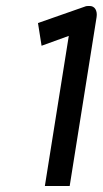

<svg xmlns="http://www.w3.org/2000/svg" viewBox="-20 -612 344 642"><path d="M107 -535 119 -459 210 -492 130 10H213L303 -555C306 -575 298 -593 278 -592C274 -592 268 -592 264 -590Z"/></svg>

Font: Charger Pro
Style: BdObl
Weight: 700
Designer: Jasper
Foundry: Cannot Into Space Fonts
Version: Version 1.09